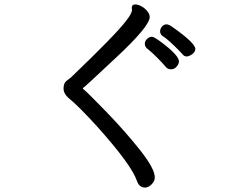

<svg xmlns="http://www.w3.org/2000/svg" viewBox="-20 -783 1040 867"><path d="M643 -565Q634 -573 634 -586Q634 -598 644.5 -607.5Q655 -617 666 -617Q676 -617 713 -589Q788 -532 788 -506Q788 -494 777.5 -482Q767 -470 752 -470Q737 -470 727.5 -482Q718 -494 691.5 -521Q665 -548 643 -565ZM823 -528Q812 -528 804.5 -537.5Q797 -547 765.5 -577.5Q734 -608 712 -622Q703 -630 703 -642Q703 -653 711.5 -663Q720 -673 732 -673Q743 -673 763 -658Q862 -588 862 -562Q862 -548 847.5 -538Q833 -528 823 -528ZM635 64Q608 64 598 33Q573 -39 422 -208Q336 -303 289 -341Q267 -360 267 -384Q267 -407 280 -417.5Q293 -428 300 -433Q506 -630 551 -691Q576 -723 576 -738L575 -747Q575 -763 591 -763Q602 -763 617 -755.5Q632 -748 644 -734Q656 -720 656 -706Q656 -664 501 -520Q427 -451 391.5 -418Q356 -385 354 -385Q354 -383 355 -382Q378 -363 462.5 -275.5Q547 -188 613 -104.5Q679 -21 679 18Q679 35 664.5 49.5Q650 64 635 64Z"/></svg>

Font: ToneOZ-Pinyin-WenKai-Medium
Style: Medium
Weight: 700
Designer: Fontworks Inc.
Foundry: ToneOZ
Version: Version 0.240331